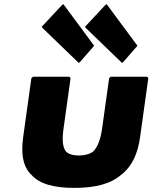

<svg xmlns="http://www.w3.org/2000/svg" viewBox="-20 -894 743 936"><path d="M650 -671 505 -867 499 -874 491 -867 394 -763 400 -756 575 -587 583 -594ZM439 -671 294 -867 288 -874 280 -867 183 -763 189 -756 364 -587 372 -594ZM324 -513 318 -520H141L133 -513L93 -226C82 -147 91 -89 125 -50L132 -43C171 2 240 22 343 22C446 22 521 2 572 -43L581 -50C625 -89 652 -146 663 -226L703 -513L697 -520H520L512 -513L478 -269C470 -214 457 -179 435 -156C418 -143 394 -136 365 -136C336 -136 315 -142 301 -156C285 -178 282 -214 290 -269Z"/></svg>

Font: Hussar Woodtype
Style: BlkObl
Weight: 900
Foundry: Cannot Into Space Fonts
Version: Version 1.07